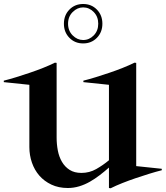

<svg xmlns="http://www.w3.org/2000/svg" viewBox="-32 -958 851 986"><path d="M296.2 -836.2Q296.2 -880 324.4 -908.8Q352.5 -937.5 395 -937.5Q437.5 -937.5 465.6 -908.8Q493.8 -880 493.8 -836.2Q493.8 -792.5 465.6 -763.8Q437.5 -735 395 -735Q352.5 -735 324.4 -763.8Q296.2 -792.5 296.2 -836.2ZM317.5 -836.2Q317.5 -800 341.2 -776.2Q365 -752.5 395 -752.5Q426.2 -752.5 449.4 -776.2Q472.5 -800 472.5 -836.2Q472.5 -872.5 449.4 -896.2Q426.2 -920 395 -920Q365 -920 341.2 -896.2Q317.5 -872.5 317.5 -836.2ZM316.2 7.5Q268.8 7.5 231.9 -10Q195 -27.5 170 -56.2Q145 -85 131.9 -123.1Q118.8 -161.2 118.8 -202.5V-522.5L-12.5 -536.2V-543.8Q17.5 -551.2 51.9 -561.9Q86.2 -572.5 121.2 -584.4Q156.2 -596.2 189.4 -609.4Q222.5 -622.5 250 -636.2L258.8 -635V-251.2Q258.8 -217.5 265 -185Q271.2 -152.5 286.2 -126.9Q301.2 -101.2 325.6 -85.6Q350 -70 386.2 -70Q427.5 -70 462.5 -90Q497.5 -110 527.5 -135V-522.5L396.2 -536.2V-543.8Q426.2 -551.2 460.6 -561.9Q495 -572.5 530 -584.4Q565 -596.2 598.1 -609.4Q631.2 -622.5 658.8 -636.2L667.5 -635V-105L798.8 -91.2V-83.8Q768.8 -76.2 734.4 -65.6Q700 -55 665 -43.1Q630 -31.2 596.9 -18.1Q563.8 -5 536.2 8.8L527.5 7.5V-97.5Q505 -77.5 480.6 -58.8Q456.2 -40 430 -25Q403.8 -10 375 -1.2Q346.2 7.5 316.2 7.5Z"/></svg>

Font: Equateur
Style: Regular
Weight: 400
Designer: Ange Degheest & Eugénie Bidaut
Foundry: Velvetyne Type Foundry
Version: Version 1.000;FEAKit 1.0